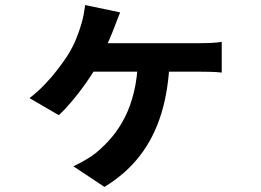

<svg xmlns="http://www.w3.org/2000/svg" viewBox="-20 -647 1040 765"><path d="M458.7 -597.6Q452.4 -580.9 446.4 -566.8Q440.5 -552.7 435.9 -539.1Q427.6 -516.8 414.7 -487.1Q401.8 -457.5 388.6 -429Q375.3 -400.6 364.3 -381.6Q346.3 -349.4 319.5 -311.9Q292.8 -274.5 265 -241.6Q237.2 -208.8 214 -188.2L97.4 -256.1Q130 -281 157.7 -309.9Q185.4 -338.8 208.6 -368.9Q231.8 -399 249.2 -425.8Q269.7 -458.6 283.1 -491.3Q296.5 -524 305.1 -554.3Q310.2 -572.1 313.9 -591.8Q317.5 -611.5 319.3 -626.9ZM333.8 -474.9Q350.6 -474.9 386 -474.9Q421.4 -474.9 467.3 -474.9Q513.1 -474.9 562 -474.9Q610.8 -474.9 654.9 -474.9Q699 -474.9 731.4 -474.9Q763.8 -474.9 775.2 -474.9Q792 -474.9 817.8 -475.8Q843.6 -476.7 863.5 -480.2V-357.9Q840.5 -360.4 815.4 -360.9Q790.2 -361.4 775.2 -361.4Q763.8 -361.4 731.4 -361.4Q699 -361.4 654.4 -361.4Q609.8 -361.4 560.5 -361.4Q511.1 -361.4 464.8 -361.4Q418.4 -361.4 381.6 -361.4Q344.8 -361.4 326 -361.4ZM655.9 -407.1Q651.7 -288.8 622.5 -193.9Q593.3 -99.1 537.5 -26.7Q481.7 45.6 396.1 97.8L272.4 15.5Q292.8 6 318.4 -8.5Q344 -23.1 362 -37.6Q396.3 -65.6 425.5 -100.4Q454.8 -135.1 477.5 -179.6Q500.1 -224 513.7 -280.4Q527.2 -336.7 530 -407.1Z"/></svg>

Font: Noto Sans SC Thin
Style: Regular
Weight: 100
Designer: Ryoko NISHIZUKA 西塚涼子 (kana, bopomofo & ideographs); Paul D. Hunt (Latin, Greek & Cyrillic); Sandoll Communications 산돌커뮤니
Foundry: Adobe
Version: Version 2.004-H2;hotconv 1.0.118;makeotfexe 2.5.65603